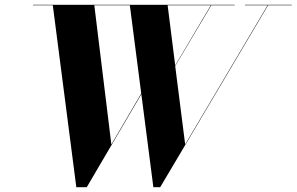

<svg xmlns="http://www.w3.org/2000/svg" viewBox="-20 -770 1236 800"><path d="M751.5 -168.5 710 -495 860.5 -748H957.5V-750H117.5V-748H200L298 10H341.5L569 -377.5L619 10H647.5L1097 -748H1195.5V-750H1000.5V-748H1095ZM444 -168 373 -748H521L568.5 -380.5ZM678.5 -748H858.5L710 -497.5Z"/></svg>

Font: Bodoni* 96pt
Style: Bold Italic
Weight: 700
Italic angle: -13°
Version: Version 2.3